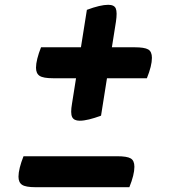

<svg xmlns="http://www.w3.org/2000/svg" viewBox="-20 -634 754 800"><path d="M312 -131Q288 -131 280.5 -146.5Q273 -162 280 -202L342 -593Q398 -614 431 -614Q456 -614 462.5 -598.5Q469 -583 463 -543L401 -152Q374 -142 351.5 -136.5Q329 -131 312 -131ZM201 -308Q160 -308 145 -318Q130 -328 130 -352Q130 -368 135.5 -390Q141 -412 151 -437H541Q582 -437 597.5 -428Q613 -419 613 -393Q613 -360 592 -308ZM128 146Q87 146 72 136Q57 126 57 102Q57 86 62.5 64Q68 42 78 17H468Q509 17 524.5 26Q540 35 540 61Q540 94 519 146Z"/></svg>

Font: Lemonada Medium
Style: Regular
Weight: 500
Designer: Mohamed Gaber (Arabic), Eduardo Tunni (Latin)
Foundry: Kief Type Foundry
Version: Version 4.004; ttfautohint (v1.8.2)